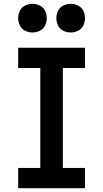

<svg xmlns="http://www.w3.org/2000/svg" viewBox="-20 -985 540 1005"><path d="M75 0V-106H191V-629H75V-735H425V-629H309V-106H425V0ZM150 -815Q130 -815 111.5 -824Q93 -833 84 -851.5Q75 -870 75 -890Q75 -910 84 -928.5Q93 -947 111.5 -956Q130 -965 150 -965Q170 -965 188.5 -956Q207 -947 216 -928.5Q225 -910 225 -890Q225 -870 216 -851.5Q207 -833 188.5 -824Q170 -815 150 -815ZM350 -815Q330 -815 311.5 -824Q293 -833 284 -851.5Q275 -870 275 -890Q275 -910 284 -928.5Q293 -947 311.5 -956Q330 -965 350 -965Q370 -965 388.5 -956Q407 -947 416 -928.5Q425 -910 425 -890Q425 -870 416 -851.5Q407 -833 388.5 -824Q370 -815 350 -815Z"/></svg>

Font: Iosevka SS01
Style: Bold
Weight: 700
Monospace: yes
Designer: Belleve Invis
Foundry: Belleve Invis
Version: 2.3.3; ttfautohint (v1.8.3)